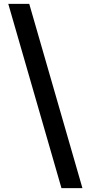

<svg xmlns="http://www.w3.org/2000/svg" viewBox="-20 -801 498 998"><path d="M408.5 177 132 -781H23L299.5 177Z"/></svg>

Font: Merriweather Sans Medium
Style: Regular
Weight: 500
Designer: Eben Sorkin
Foundry: Eben Sorkin
Version: Version 2.001